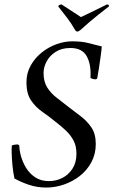

<svg xmlns="http://www.w3.org/2000/svg" viewBox="-20 -836 510 864"><path d="M304 -650Q347 -650 374.5 -643Q402 -636 438 -627Q437 -611 433 -583Q429 -555 425 -528Q421 -501 418 -486Q417 -481 413.5 -480Q410 -479 408 -479Q405 -479 398.5 -480.5Q392 -482 387 -486Q391 -545 370.5 -582.5Q350 -620 297 -620Q257 -620 230 -602.5Q203 -585 189.5 -559Q176 -533 176 -508Q176 -468 193 -441.5Q210 -415 236 -395.5Q262 -376 288 -355Q314 -335 342.5 -313.5Q371 -292 391 -263Q411 -234 411 -188Q411 -143 391.5 -106.5Q372 -70 339.5 -44.5Q307 -19 267.5 -5.5Q228 8 188 8Q147 8 110 -4.5Q73 -17 45 -33Q39 -60 36 -92Q33 -124 32.5 -149Q32 -174 33 -180Q35 -183 43.5 -184.5Q52 -186 57 -186Q64 -186 67 -180Q67 -160 74.5 -133Q82 -106 97.5 -80.5Q113 -55 138.5 -38Q164 -21 200 -21Q233 -21 261 -35.5Q289 -50 306.5 -77.5Q324 -105 324 -144Q324 -179 311 -203.5Q298 -228 277 -248Q256 -268 231 -287Q202 -311 171 -332.5Q140 -354 119.5 -384.5Q99 -415 99 -465Q99 -507 118 -541Q137 -575 167.5 -599.5Q198 -624 234 -637Q270 -650 304 -650ZM328 -694Q322 -694 318 -701Q299 -734 282.5 -755Q266 -776 242 -807Q243 -812 248 -814Q253 -816 257 -816Q275 -804 295.5 -791Q316 -778 330 -768.5Q344 -759 344 -759Q344 -759 364 -768.5Q384 -778 411.5 -791.5Q439 -805 461 -816Q472 -816 470 -807Q444 -787 424 -771Q404 -755 385 -739Q366 -723 342 -701Q333 -694 328 -694Z"/></svg>

Font: Amiri
Style: Italic
Weight: 400
Italic angle: 10°
Designer: Khaled Hosny
Version: Version 0.113